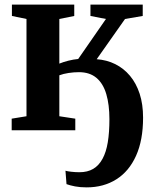

<svg xmlns="http://www.w3.org/2000/svg" viewBox="-20 -563 678 830"><path d="M354.5 247Q326.5 247 304.5 242.8Q282.5 238.5 267.5 233L263 175Q270.5 177.5 288.2 179.5Q306 181.5 323.5 181.5Q358.5 181.5 383 167Q407.5 152.5 423.2 123.5Q439 94.5 446 51.8Q453 9 453 -47.5Q453 -110.5 439.5 -156.2Q426 -202 396.8 -226.5Q367.5 -251 321.5 -251Q299 -251 276.2 -247.5Q253.5 -244 236.5 -237.5V-60.5L305.5 -50V0H30.5V-50L94.5 -60.5V-481L31.5 -494V-543H301V-494L236.5 -481V-288Q253.5 -295 275 -300.5Q296.5 -306 318 -308L438 -481L371 -494V-543H597V-494L520.5 -481L398 -307Q441.5 -304 478.2 -285.8Q515 -267.5 542 -235.2Q569 -203 583.8 -157.5Q598.5 -112 598.5 -54.5Q598.5 43 568.2 110.2Q538 177.5 483 212.2Q428 247 354.5 247Z"/></svg>

Font: Merriweather 48pt
Style: Bold
Weight: 700
Version: Version 2.100